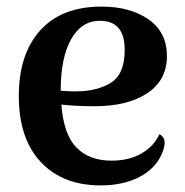

<svg xmlns="http://www.w3.org/2000/svg" viewBox="-20 -548 562 582"><path d="M479 -115Q479 -103 472 -85Q453 -38 403.5 -12Q354 14 285 14Q170 14 103.5 -57Q37 -128 37 -257Q37 -384 102 -456Q167 -528 288 -528Q375 -528 430.5 -489Q486 -450 486 -378Q486 -305 426.5 -265.5Q367 -226 267 -226Q210 -226 166 -231Q173 -140 212 -100.5Q251 -61 318 -61Q371 -61 409 -83Q447 -105 463 -141Q479 -134 479 -115ZM164 -273Q192 -271 208 -271Q274 -271 316 -297Q358 -323 358 -397Q358 -485 283 -485Q227 -485 195.5 -429Q164 -373 164 -273Z"/></svg>

Font: Arima Madurai ExtraBold
Style: Regular
Weight: 800
Designer: Joana Correia and Natanael Gama
Foundry: NDISCOVER
Version: Version 1.020